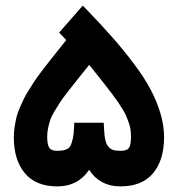

<svg xmlns="http://www.w3.org/2000/svg" viewBox="-20 -665 635 685"><path d="M298.3 -433.6Q269.5 -397.9 256.1 -381.1Q242.7 -364.3 222.7 -338.6Q202.6 -313 194.1 -299.8Q185.5 -286.6 174.3 -267.8Q163.1 -249 158.9 -236.1Q154.8 -223.1 151.6 -208Q148.4 -192.9 148.4 -177.7Q148.4 -147.9 156 -137.5Q163.6 -127 183.1 -127Q196.3 -127 203.9 -128.2Q211.4 -129.4 219.7 -133.5Q228 -137.7 232.2 -146.5Q236.3 -155.3 239.7 -170.4Q243.2 -185.5 244.1 -208.5L245.1 -227.1H263.7H331.5H350.1L351.1 -208.5Q352.1 -180.7 356.2 -164.1Q360.4 -147.5 368.7 -139.4Q377 -131.3 386 -129.2Q395 -127 411.1 -127Q432.1 -127 439.7 -136.7Q447.3 -146.5 447.3 -176.8Q447.3 -189.5 445.8 -201.7Q444.3 -213.9 439.5 -227.1Q434.6 -240.2 430.7 -250.2Q426.8 -260.3 417 -275.9Q407.2 -291.5 400.9 -301Q394.5 -310.5 379.9 -329.8Q365.2 -349.1 356.9 -359.9Q348.6 -370.6 329.1 -395Q309.6 -419.4 298.3 -433.6ZM297.9 -59.1Q258.3 0 184.6 0Q107.9 0 68.6 -47.1Q29.3 -94.2 29.3 -175.8Q29.3 -193.8 32.2 -212.4Q35.2 -231 38.8 -246.6Q42.5 -262.2 51 -281.5Q59.6 -300.8 65.7 -313.7Q71.8 -326.7 85.4 -347.9Q99.1 -369.1 106.4 -380.4Q113.8 -391.6 131.6 -414.8Q149.4 -438 157.5 -448.2Q165.5 -458.5 186.8 -485.1Q208 -511.7 216.3 -522L203.1 -536.1L190.9 -548.8L202.6 -562L261.2 -628.9L275.4 -645L290 -629.9Q343.8 -574.2 383.5 -528.8Q423.3 -483.4 459.2 -435.5Q495.1 -387.7 517.3 -345.7Q539.6 -303.7 552.5 -260.3Q565.4 -216.8 565.4 -175.8Q565.4 -93.8 526.1 -46.9Q486.8 0 409.7 0Q336.4 0 297.9 -59.1Z"/></svg>

Font: Shabnam WOL
Style: Bold-WOL
Weight: 700
Foundry: DejaVu fonts team - Redesigned by Saber Rastikerdar - Based on Vazir font
Version: Version 5.0.0